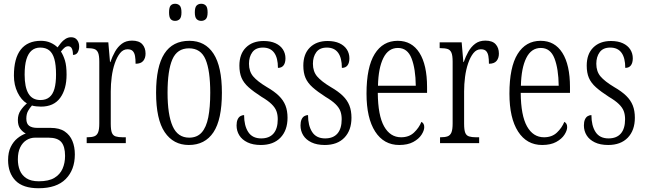

<svg xmlns="http://www.w3.org/2000/svg" viewBox="-20 -761 3431 1021"><path d="M185 240Q102 240 62.5 199.5Q23 159 23 90Q23 49 37 20.5Q51 -8 72.5 -25.5Q94 -43 117 -51Q101 -59 88 -76Q75 -93 75 -123Q75 -152 89.5 -173.5Q104 -195 123 -211Q93 -229 73.5 -269Q54 -309 54 -359Q54 -451 90.5 -497.5Q127 -544 198 -544Q226 -544 248.5 -534Q271 -524 286 -509Q294 -520 304 -532.5Q314 -545 328 -554Q342 -563 358 -563Q379 -563 390 -548.5Q401 -534 401 -514Q401 -495 393 -482Q385 -469 368 -469Q368 -491 362 -503Q356 -515 343 -515Q333 -515 324.5 -508.5Q316 -502 304 -487Q317 -467 325.5 -439Q334 -411 334 -364Q334 -287 300 -240.5Q266 -194 198 -194Q188 -194 173 -195.5Q158 -197 150 -200Q139 -188 129.5 -171.5Q120 -155 120 -130Q120 -103 135 -92Q150 -81 178 -81H249Q296 -81 324 -62Q352 -43 365 -11.5Q378 20 378 60Q378 142 329.5 191Q281 240 185 240ZM186 203Q239 203 269 185Q299 167 312.5 136.5Q326 106 326 68Q326 18 306 -5.5Q286 -29 237 -29H167Q142 -29 121 -16Q100 -3 87.5 22.5Q75 48 75 86Q75 119 85.5 145Q96 171 120.5 187Q145 203 186 203ZM195 -229Q224 -229 242.5 -244Q261 -259 269.5 -289Q278 -319 278 -365Q278 -416 269 -447.5Q260 -479 241.5 -493.5Q223 -508 194 -508Q167 -508 148.5 -492.5Q130 -477 120.5 -445.5Q111 -414 111 -364Q111 -297 131.5 -263Q152 -229 195 -229Z M441 0V-31H443Q467 -31 481 -36Q495 -41 501.5 -56.5Q508 -72 508 -105V-433Q508 -466 501.5 -481Q495 -496 481 -500.5Q467 -505 442 -505H439V-536H556L565 -431H567Q577 -460 591.5 -486Q606 -512 628 -528.5Q650 -545 682 -545Q719 -545 736.5 -526Q754 -507 754 -476Q754 -452 741.5 -437Q729 -422 701 -422Q701 -446 698 -463Q695 -480 686 -489.5Q677 -499 658 -499Q635 -499 618.5 -478.5Q602 -458 590.5 -424.5Q579 -391 574 -352Q569 -313 569 -275V-103Q569 -70 575 -55Q581 -40 595.5 -35.5Q610 -31 633 -31H649V0Z M984 10Q902 10 856 -58Q810 -126 810 -268Q810 -407 854 -475.5Q898 -544 987 -544Q1071 -544 1115.5 -475.5Q1160 -407 1160 -268Q1160 -125 1115 -57.5Q1070 10 984 10ZM986 -29Q1028 -29 1052.5 -56.5Q1077 -84 1087.5 -137Q1098 -190 1098 -268Q1098 -386 1073 -445Q1048 -504 985 -504Q922 -504 896.5 -445Q871 -386 871 -268Q871 -151 898 -90Q925 -29 986 -29ZM1050 -650Q1035 -650 1025.5 -659.5Q1016 -669 1016 -695Q1016 -722 1025.5 -731.5Q1035 -741 1050 -741Q1065 -741 1074.5 -731.5Q1084 -722 1084 -695Q1084 -669 1074.5 -659.5Q1065 -650 1050 -650ZM911 -650Q896 -650 887.5 -659.5Q879 -669 879 -695Q879 -722 887.5 -731.5Q896 -741 911 -741Q926 -741 935.5 -731.5Q945 -722 945 -695Q945 -669 935.5 -659.5Q926 -650 911 -650Z M1367 10Q1325 10 1296 -4Q1267 -18 1252.5 -41.5Q1238 -65 1238 -94Q1238 -113 1243.5 -125.5Q1249 -138 1258.5 -143.5Q1268 -149 1278 -149Q1278 -93 1300 -59Q1322 -25 1369 -25Q1412 -25 1434.5 -51Q1457 -77 1457 -127Q1457 -151 1450 -170Q1443 -189 1424 -207.5Q1405 -226 1371 -246Q1329 -273 1302.5 -296.5Q1276 -320 1264.5 -347Q1253 -374 1253 -412Q1253 -474 1288 -508.5Q1323 -543 1382 -543Q1419 -543 1445 -531Q1471 -519 1484.5 -498Q1498 -477 1498 -451Q1498 -427 1488 -413.5Q1478 -400 1458 -400Q1458 -453 1438 -480.5Q1418 -508 1378 -508Q1340 -508 1322 -483.5Q1304 -459 1304 -422Q1304 -381 1326.5 -354.5Q1349 -328 1399 -298Q1439 -275 1463 -251.5Q1487 -228 1498 -200Q1509 -172 1509 -135Q1509 -68 1471.5 -29Q1434 10 1367 10Z M1707 10Q1665 10 1636 -4Q1607 -18 1592.5 -41.5Q1578 -65 1578 -94Q1578 -113 1583.5 -125.5Q1589 -138 1598.5 -143.5Q1608 -149 1618 -149Q1618 -93 1640 -59Q1662 -25 1709 -25Q1752 -25 1774.5 -51Q1797 -77 1797 -127Q1797 -151 1790 -170Q1783 -189 1764 -207.5Q1745 -226 1711 -246Q1669 -273 1642.5 -296.5Q1616 -320 1604.5 -347Q1593 -374 1593 -412Q1593 -474 1628 -508.5Q1663 -543 1722 -543Q1759 -543 1785 -531Q1811 -519 1824.5 -498Q1838 -477 1838 -451Q1838 -427 1828 -413.5Q1818 -400 1798 -400Q1798 -453 1778 -480.5Q1758 -508 1718 -508Q1680 -508 1662 -483.5Q1644 -459 1644 -422Q1644 -381 1666.5 -354.5Q1689 -328 1739 -298Q1779 -275 1803 -251.5Q1827 -228 1838 -200Q1849 -172 1849 -135Q1849 -68 1811.5 -29Q1774 10 1707 10Z M2103 10Q2021 10 1975 -61.5Q1929 -133 1929 -263Q1929 -404 1972.5 -474Q2016 -544 2095 -544Q2170 -544 2210.5 -480Q2251 -416 2251 -298V-267H1989Q1990 -147 2022.5 -89Q2055 -31 2113 -31Q2155 -31 2181.5 -56Q2208 -81 2221 -113Q2227 -110 2231.5 -103.5Q2236 -97 2236 -85Q2236 -67 2221.5 -44.5Q2207 -22 2177.5 -6Q2148 10 2103 10ZM2191 -305Q2190 -395 2168.5 -450.5Q2147 -506 2096 -506Q2045 -506 2018.5 -452.5Q1992 -399 1990 -305Z M2320 0V-31H2322Q2346 -31 2360 -36Q2374 -41 2380.5 -56.5Q2387 -72 2387 -105V-433Q2387 -466 2380.5 -481Q2374 -496 2360 -500.5Q2346 -505 2321 -505H2318V-536H2435L2444 -431H2446Q2456 -460 2470.5 -486Q2485 -512 2507 -528.5Q2529 -545 2561 -545Q2598 -545 2615.5 -526Q2633 -507 2633 -476Q2633 -452 2620.5 -437Q2608 -422 2580 -422Q2580 -446 2577 -463Q2574 -480 2565 -489.5Q2556 -499 2537 -499Q2514 -499 2497.5 -478.5Q2481 -458 2469.5 -424.5Q2458 -391 2453 -352Q2448 -313 2448 -275V-103Q2448 -70 2454 -55Q2460 -40 2474.5 -35.5Q2489 -31 2512 -31H2528V0Z M2863 10Q2781 10 2735 -61.5Q2689 -133 2689 -263Q2689 -404 2732.5 -474Q2776 -544 2855 -544Q2930 -544 2970.5 -480Q3011 -416 3011 -298V-267H2749Q2750 -147 2782.5 -89Q2815 -31 2873 -31Q2915 -31 2941.5 -56Q2968 -81 2981 -113Q2987 -110 2991.5 -103.5Q2996 -97 2996 -85Q2996 -67 2981.5 -44.5Q2967 -22 2937.5 -6Q2908 10 2863 10ZM2951 -305Q2950 -395 2928.5 -450.5Q2907 -506 2856 -506Q2805 -506 2778.5 -452.5Q2752 -399 2750 -305Z M3214 10Q3172 10 3143 -4Q3114 -18 3099.5 -41.5Q3085 -65 3085 -94Q3085 -113 3090.5 -125.5Q3096 -138 3105.5 -143.5Q3115 -149 3125 -149Q3125 -93 3147 -59Q3169 -25 3216 -25Q3259 -25 3281.5 -51Q3304 -77 3304 -127Q3304 -151 3297 -170Q3290 -189 3271 -207.5Q3252 -226 3218 -246Q3176 -273 3149.5 -296.5Q3123 -320 3111.5 -347Q3100 -374 3100 -412Q3100 -474 3135 -508.5Q3170 -543 3229 -543Q3266 -543 3292 -531Q3318 -519 3331.5 -498Q3345 -477 3345 -451Q3345 -427 3335 -413.5Q3325 -400 3305 -400Q3305 -453 3285 -480.5Q3265 -508 3225 -508Q3187 -508 3169 -483.5Q3151 -459 3151 -422Q3151 -381 3173.5 -354.5Q3196 -328 3246 -298Q3286 -275 3310 -251.5Q3334 -228 3345 -200Q3356 -172 3356 -135Q3356 -68 3318.5 -29Q3281 10 3214 10Z"/></svg>

Font: Noto Serif Khmer ExtraCondensed Light
Style: Regular
Weight: 300
Width: 2
Designer: Danh Hong and the Monotype Design Team
Foundry: Monotype Imaging Inc.
Version: Version 2.004